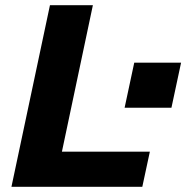

<svg xmlns="http://www.w3.org/2000/svg" viewBox="-20 -718 716 738"><path d="M24 0 172 -698H337L218 -135H556L527 0ZM459 -304 496 -477H676L639 -304Z"/></svg>

Font: Azeret Mono Thin
Style: Bold Italic
Weight: 700
Italic angle: -12°
Version: Version 1.002